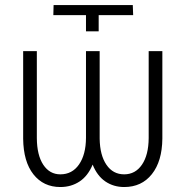

<svg xmlns="http://www.w3.org/2000/svg" viewBox="-20 -731 743 761"><path d="M623.5 -528.3V-181.6Q622.6 -91.8 582 -40.8Q541.5 10.3 472.2 10.3Q430.2 10.3 397.7 -11.7Q365.2 -33.7 347.2 -78.6Q328.6 -33.7 295.4 -11.7Q262.2 10.3 219.2 10.3Q152.3 10.3 112.5 -40Q72.8 -90.3 71.8 -181.2V-528.3H126V-183.6Q126.5 -115.7 151.6 -77.9Q176.8 -40 219.2 -40Q266.1 -40 293.2 -79.1Q320.3 -118.2 320.8 -184.1V-528.3H375V-181.6Q376 -115.7 401.9 -77.9Q427.7 -40 472.2 -40Q516.6 -40 542.7 -78.4Q568.8 -116.7 569.3 -183.6V-528.3ZM191.4 -670.9 192.4 -710.9H506.3L507.8 -670.9H371.1V-606.9H320.8V-670.9Z"/></svg>

Font: Roboto Condensed Light
Style: Regular
Weight: 300
Designer: Google
Version: Version 2.134; 2016